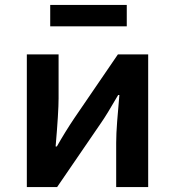

<svg xmlns="http://www.w3.org/2000/svg" viewBox="-20 -760 711 780"><path d="M89 -539H218V-360Q218 -305 206 -165H211Q245 -225 282 -280L459 -539H582V0H452V-180Q452 -216 456 -267.5Q460 -319 465 -374H460Q412 -291 390 -260L212 0H89ZM184 -740H495V-653H184Z"/></svg>

Font: Nebula Sans Semibold
Style: Regular
Weight: 600
Designer: Paul D. Hunt for Adobe (as Source Sans)
Foundry: Nebula Entertainment & Broadcasting LLC
Version: Version 1.010